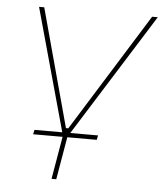

<svg xmlns="http://www.w3.org/2000/svg" viewBox="-52 -566 689 812"><g transform="rotate(5 292.5 -160.0)"><path d="M225 0H107L103 19H228L197 200H217L248 19H373L377 0H259L585 -520H561L249 -19H239L103 -520H81Z"/></g></svg>

Font: Fixel Display 20240404 Thin
Style: Italic
Weight: 100
Italic angle: -10°
Designer: AlfaBravo + MacPaw
Foundry: Kyrylo Tkachov, Marchela Mozhyna, Serhii Makarenko, Maria Weinstein, Zakhar Kryvoshyya
Version: Version 1.211;Glyphs 3.2 (3225)